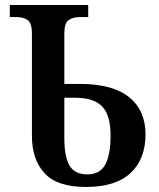

<svg xmlns="http://www.w3.org/2000/svg" viewBox="-20 -734 633 764"><path d="M322 10Q207 10 157 -45Q107 -100 107 -193V-600Q107 -643 89.5 -654.5Q72 -666 47 -666H19V-714H331V-666H297Q271 -666 253.5 -654.5Q236 -643 236 -600V-400H299Q428 -400 493.5 -347.5Q559 -295 559 -199Q559 -101 499.5 -45.5Q440 10 322 10ZM328 -40Q377 -40 398.5 -78.5Q420 -117 420 -195Q420 -275 387 -310Q354 -345 279 -345H236V-185Q236 -111 256.5 -75.5Q277 -40 328 -40Z"/></svg>

Font: Noto Serif SemiCondensed SemiBold
Style: Regular
Weight: 600
Width: 4
Designer: Monotype Design Team
Foundry: Monotype Imaging Inc.
Version: Version 2.013; ttfautohint (v1.8.4.7-5d5b)